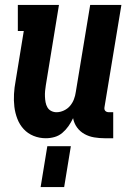

<svg xmlns="http://www.w3.org/2000/svg" viewBox="-20 -550 540 775"><path d="M165 8Q139 8 115.5 -1.5Q92 -11 75.5 -29Q59 -47 50 -70.5Q41 -94 38 -119Q35 -144 36.5 -170.5Q38 -197 43 -223L76 -425H52V-530H218L165 -206Q163 -195 162 -183Q161 -171 161.5 -159.5Q162 -148 164 -137Q166 -126 171.5 -116.5Q177 -107 187 -102Q197 -97 208 -97Q223 -97 238 -104Q253 -111 263 -123Q273 -135 278.5 -149.5Q284 -164 286 -179L344 -530H470L402 -119Q401 -114 401.5 -110Q402 -106 404.5 -103Q407 -100 411 -98.5Q415 -97 420 -97H437V8H402Q381 8 360 4.5Q339 1 321 -9Q303 -19 291 -35.5Q279 -52 275 -73Q267 -56 256.5 -41Q246 -26 232 -14Q218 -2 200.5 3Q183 8 165 8ZM144 205 171 40H266L239 205Z"/></svg>

Font: Iosevka Slab Extrabold
Style: Italic
Weight: 800
Italic angle: -9°
Monospace: yes
Designer: Belleve Invis
Foundry: Belleve Invis
Version: Version 11.1.0; ttfautohint (v1.8.3)